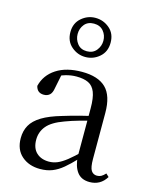

<svg xmlns="http://www.w3.org/2000/svg" viewBox="-123 -903 803 1001"><g transform="rotate(15 278.5 -403.0)"><path d="M190 15Q130 15 91 -19Q52 -53 52 -115Q52 -154 69 -184.5Q86 -215 125.5 -239Q165 -263 231 -282Q273 -295 319 -307Q365 -319 405 -328V-303Q365 -293 324 -281.5Q283 -270 249 -257Q185 -234 158.5 -202Q132 -170 132 -128Q132 -82 157.5 -58Q183 -34 225 -34Q248 -34 270 -43Q292 -52 320 -74Q348 -96 386 -134L395 -87H371Q340 -54 312.5 -31Q285 -8 256 3.5Q227 15 190 15ZM457 14Q412 14 389.5 -16.5Q367 -47 364 -100V-103V-359Q364 -415 352 -445.5Q340 -476 315 -488Q290 -500 250 -500Q221 -500 192 -491.5Q163 -483 130 -465L173 -492L157 -413Q153 -386 140.5 -375Q128 -364 109 -364Q73 -364 65 -400Q80 -461 134 -496Q188 -531 272 -531Q359 -531 401.5 -489.5Q444 -448 444 -355V-108Q444 -61 455 -44.5Q466 -28 486 -28Q499 -28 509 -33.5Q519 -39 531 -52L547 -37Q531 -11 508.5 1.5Q486 14 457 14ZM267 -641Q300 -641 318.5 -664Q337 -687 337 -716Q337 -746 318.5 -768Q300 -790 267 -790Q234 -790 216 -768Q198 -746 198 -716Q198 -687 216 -664Q234 -641 267 -641ZM267 -610Q225 -610 192 -638.5Q159 -667 159 -716Q159 -764 192 -792.5Q225 -821 267 -821Q310 -821 343 -793Q376 -765 376 -716Q376 -667 343 -638.5Q310 -610 267 -610Z"/></g></svg>

Font: Noto Serif KR
Style: Regular
Weight: 400
Designer: Ryoko NISHIZUKA  (kana & ideographs); Frank Grießhammer (Latin, Greek & Cyrillic); Wenlong ZHANG  (bopomofo); Sandoll Co
Foundry: Adobe
Version: Version 2.003-H1;hotconv 1.1.1;makeotfexe 2.6.0